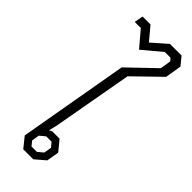

<svg xmlns="http://www.w3.org/2000/svg" viewBox="-299 -970 1006 1006"><g transform="rotate(45 204.0 -467.0)"><path d="M86 -57 193 -668 341 -810 351 -870 338 -885H296L192 -798L118 -885H73L82 -934H141L202 -861L285 -934H371L408 -889L393 -798L248 -657L168 -211L157 -166L173 -174H227L274 -117L262 -48L206 0H132ZM192 -41 222 -66 229 -108 209 -133H169L139 -108L132 -66L152 -41Z"/></g></svg>

Font: Chakra Petch Light
Style: Italic
Weight: 300
Italic angle: -10°
Designer: Katatrad Aksorn Co.,Ltd.
Foundry: Cadson Demak Co.,Ltd.
Version: Version 1.000; ttfautohint (v1.6)